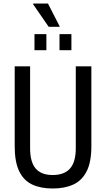

<svg xmlns="http://www.w3.org/2000/svg" viewBox="-20 -1065 605 1097"><path d="M322 -912H258L169 -1041L170 -1045H254ZM177 -778V-870H245V-778ZM320 -778V-870H388V-778ZM281 12Q213 12 164.5 -10.5Q116 -33 90 -86Q64 -139 64 -229V-686H152V-218Q152 -139 184 -102Q216 -65 281 -65Q347 -65 380 -102Q413 -139 413 -218V-686H502V-229Q502 -139 475 -86Q448 -33 398.5 -10.5Q349 12 281 12Z"/></svg>

Font: Archivo Condensed
Style: Regular
Weight: 400
Width: 3
Designer: Hector Gatti
Foundry: Omnibus-Type
Version: Version 2.001; ttfautohint (v1.8.3)